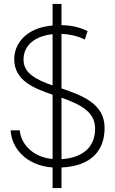

<svg xmlns="http://www.w3.org/2000/svg" viewBox="-20 -837 580 971"><path d="M246 -817V-708C112 -697 52 -616 52 -538C52 -431 147 -392 246 -358V-33C141 -42 84 -115 80 -178H34C37 -94 107 0 246 10V114H291V10C446 3 509 -80 509 -190C509 -312 397 -354 291 -390V-666C331 -664 373 -655 409 -637L423 -680C386 -697 351 -708 291 -710V-817ZM461 -187C461 -79 381 -38 291 -32V-343C380 -311 461 -275 461 -187ZM99 -535C99 -611 160 -655 246 -664V-405C166 -433 99 -465 99 -535Z"/></svg>

Font: Advent Pro
Style: Light
Weight: 300
Designer: Andreas Kalpakidis
Foundry: Andreas Kalpakidis
Version: Version 2.002 2007